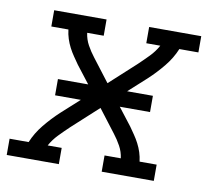

<svg xmlns="http://www.w3.org/2000/svg" viewBox="-78 -602 742 675"><g transform="rotate(10 293.5 -265.0)"><path d="M-13 0V-58H55Q69 -92 93.5 -122Q118 -152 146 -178L210 -236H118V-294H226L178 -356Q169 -369 160 -382Q151 -395 143.5 -409.5Q136 -424 131 -439.5Q126 -455 124 -472H63V-530H250V-472H191Q194 -449 205 -429Q216 -409 230 -391L292 -310L385 -395Q404 -413 422 -431.5Q440 -450 452 -472H402V-530H588V-472H520Q506 -438 481.5 -408Q457 -378 429 -352L365 -294H457V-236H349L397 -174Q406 -161 415 -148Q424 -135 431.5 -120.5Q439 -106 444 -90.5Q449 -75 451 -58H512V0H326V-58H384Q381 -81 370 -101Q359 -121 345 -139L283 -220L190 -135Q171 -117 153 -98.5Q135 -80 123 -58H173V0Z"/></g></svg>

Font: Iosevka Curly Slab LtExObl
Style: Regular
Weight: 300
Width: 7
Italic angle: -9°
Monospace: yes
Designer: Belleve Invis
Foundry: Belleve Invis
Version: Version 11.1.0; ttfautohint (v1.8.3)